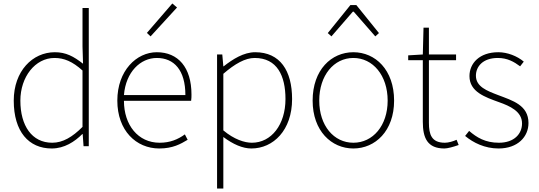

<svg xmlns="http://www.w3.org/2000/svg" viewBox="-20 -840 3096 1103"><path d="M277 13C350 13 409 -26 453 -70H455L460 0H490V-794H454V-573L457 -474C403 -516 359 -540 295 -540C167 -540 59 -432 59 -262C59 -84 145 13 277 13ZM280 -20C163 -20 97 -118 97 -262C97 -398 182 -507 293 -507C348 -507 396 -487 454 -435V-111C396 -53 341 -20 280 -20Z M895 13C973 13 1018 -13 1058 -37L1042 -68C1002 -39 957 -20 897 -20C773 -20 692 -122 692 -261H1078C1080 -274 1080 -286 1080 -297C1080 -453 1003 -540 881 -540C764 -540 654 -434 654 -262C654 -90 762 13 895 13ZM692 -294C703 -427 787 -507 881 -507C980 -507 1045 -437 1045 -294ZM845 -631 997 -797 970 -820 824 -651Z M1263 -416C1330 -474 1389 -507 1443 -507C1572 -507 1620 -405 1620 -271C1620 -124 1539 -20 1427 -20C1385 -20 1325 -39 1263 -91ZM1227 243H1263V-53C1319 -11 1374 13 1424 13C1550 13 1658 -92 1658 -271C1658 -434 1589 -540 1446 -540C1380 -540 1317 -500 1265 -459H1263L1257 -527H1227Z M2010 13C2136 13 2244 -88 2244 -262C2244 -439 2136 -540 2010 -540C1884 -540 1776 -439 1776 -262C1776 -88 1884 13 2010 13ZM2010 -20C1898 -20 1814 -118 1814 -262C1814 -407 1898 -507 2010 -507C2122 -507 2207 -407 2207 -262C2207 -118 2122 -20 2010 -20ZM1863 -650 1884 -631 2007 -773H2012L2136 -631L2157 -650L2027 -811H1993Z M2533 13C2551 13 2584 4 2615 -7L2603 -37C2584 -28 2556 -20 2536 -20C2459 -20 2444 -67 2444 -135V-494H2600V-527H2444V-681H2413L2409 -527L2325 -522V-494H2409V-140C2409 -48 2435 13 2533 13Z M2844 13C2955 13 3016 -55 3016 -133C3016 -236 2925 -262 2841 -294C2778 -318 2714 -342 2714 -405C2714 -457 2753 -507 2840 -507C2895 -507 2933 -485 2968 -459L2989 -486C2951 -518 2895 -540 2843 -540C2734 -540 2677 -476 2677 -403C2677 -312 2767 -282 2847 -253C2909 -231 2979 -200 2979 -131C2979 -71 2934 -20 2846 -20C2768 -20 2719 -50 2675 -88L2652 -59C2699 -20 2765 13 2844 13Z"/></svg>

Font: Noto Sans Japanese Thin
Style: Regular
Weight: 100
Designer: Ryoko NISHIZUKA (kana & ideographs); Paul D. Hunt (Latin, Greek & Cyrillic); Wenlong ZHANG (bopomofo); Sandoll Communica
Foundry: Adobe Systems Incorporated
Version: Version 1.000;PS 1;hotconv 1.0.78;makeotf.lib2.5.61930